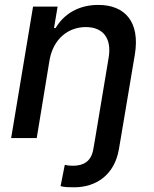

<svg xmlns="http://www.w3.org/2000/svg" viewBox="-20 -573 640 797"><path d="M375.7 -2.1 367.2 47.2C358.3 98 325.6 115.1 281.6 115.1C269.5 115.1 258.2 113.3 248.9 111.5L231.5 199.6C246.8 204.2 267.4 204.5 287.6 204.5C379.3 204.5 455.3 152.7 473.4 47.2L481.5 0L539.8 -346.9C562.1 -482.2 498.6 -552.6 388.1 -552.6C306.1 -552.6 245.4 -514.9 210.9 -456.7H204.2L219.1 -545.5H117.2L26.3 0H132.5L185.7 -323.9C201.3 -410.9 262.1 -460.6 336.3 -460.6C408.7 -460.6 444.2 -413 431.1 -334.2Z"/></svg>

Font: Margiela Sans Medium
Style: Italic
Weight: 500
Italic angle: -9.39999°
Designer: Stefan Endress, Andreas Faust
Version: Version 1.100;FEAKit 1.0